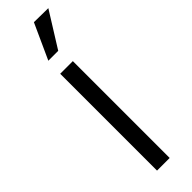

<svg xmlns="http://www.w3.org/2000/svg" viewBox="-241 -687 687 687"><g transform="rotate(-45 102.0 -343.5)"><path d="M71 -553 132 -687 204 -686 121 -553ZM132 0H68V-490H132Z"/></g></svg>

Font: Gemunu Libre Light
Style: Regular
Weight: 300
Designer: Puspanada Ekanayake, Sola Matas, Pathum Egodawatta, Kosala Senevirathne
Foundry: mooniak
Version: Version 1.100